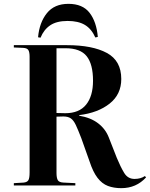

<svg xmlns="http://www.w3.org/2000/svg" viewBox="-20 -965 780 999"><path d="M611 14Q572 14 541.5 2.5Q511 -9 487.5 -39.5Q464 -70 446 -125L403 -246Q386 -290 374.5 -314.5Q363 -339 348.5 -349Q334 -359 310 -359Q287 -359 274 -358V-65Q274 -40 280.5 -28Q287 -16 311 -15L372 -12V0H52V-12L103 -15Q122 -17 128 -28Q134 -39 134 -68V-670Q134 -694 127.5 -704.5Q121 -715 100 -716L52 -718V-730H329Q461 -730 536 -689.5Q611 -649 611 -554Q611 -474 550.5 -426Q490 -378 392 -366V-363Q452 -353 490.5 -323.5Q529 -294 546 -250L588 -143Q607 -97 626 -65.5Q645 -34 680 -34Q712 -34 734 -49L740 -42Q689 14 611 14ZM320 -376Q392 -376 428 -420.5Q464 -465 464 -545Q464 -631 431 -672.5Q398 -714 321 -714H274V-377Q289 -377 300 -376.5Q311 -376 320 -376ZM336 -945Q410 -945 446 -898.5Q482 -852 489 -773L476 -770Q456 -815 421.5 -835.5Q387 -856 332 -856Q275 -856 241.5 -833.5Q208 -811 191 -769L178 -771Q185 -848 224 -896.5Q263 -945 336 -945Z"/></svg>

Font: Literata 72pt SemiBold
Style: Regular
Weight: 600
Designer: Latin by Veronika Burian and Jose Scaglione. Greek by Irene Vlachou. Cyrillic by Vera Evstafieva.
Foundry: TypeTogether
Version: Version 3.002